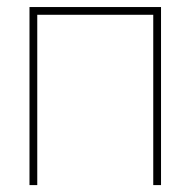

<svg xmlns="http://www.w3.org/2000/svg" viewBox="-20 -536 552 556"><path d="M446.3 0H423.8V-493.2H87.9V0H65.4V-515.6H446.3Z"/></svg>

Font: Intratopia Thin
Style: Regular
Weight: 100
Designer: Rasmus Andersson
Foundry: rsms
Version: Version 3.000;Glyphs 3.2.3 (3260)